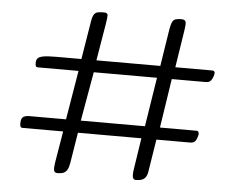

<svg xmlns="http://www.w3.org/2000/svg" viewBox="-51 -763 1031 841"><g transform="rotate(5 464.5 -342.5)"><path d="M231 17Q218 17 215.5 6.5Q213 -4 217 -29L240 -167H61Q55 -167 52.5 -171.5Q50 -176 50 -186Q50 -199 53.5 -206.5Q57 -214 65.5 -217.5Q74 -221 87 -221H248L284 -437H105Q99 -437 96.5 -441Q94 -445 94 -455Q94 -468 100 -475.5Q106 -483 124.5 -486.5Q143 -490 181 -490H292L320 -661Q324 -683 331 -691Q338 -699 348.5 -700.5Q359 -702 373 -702Q389 -702 389.5 -691Q390 -680 385 -651L358 -490H639L665 -656Q669 -678 674.5 -687.5Q680 -697 689.5 -699.5Q699 -702 713 -702Q730 -702 732.5 -692Q735 -682 731 -657L705 -490H866Q876 -490 878 -483.5Q880 -477 876 -466Q872 -454 867 -447.5Q862 -441 856 -439Q850 -437 841 -437H694L661 -221H821Q830 -221 831.5 -213.5Q833 -206 832 -203Q828 -188 824 -180.5Q820 -173 813.5 -170Q807 -167 796 -167H650L628 -29Q626 -12 620 -2Q614 8 603.5 12.5Q593 17 576 17Q565 17 562 6.5Q559 -4 563 -30L584 -167H305L283 -31Q280 -13 274 -2.5Q268 8 258 12.5Q248 17 231 17ZM313 -221H595L629 -437H351Z"/></g></svg>

Font: Fredoka SemiExpanded Light
Style: Regular
Weight: 300
Width: 6
Designer: Ben Nathan
Foundry: Milena B. Brandão, Ben Nathan
Version: Version 2.001